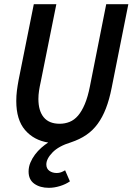

<svg xmlns="http://www.w3.org/2000/svg" viewBox="-20 -674 640 920"><path d="M214 226Q172 226 144.5 206.5Q117 187 117 148Q117 126 125.5 105.5Q134 85 147.5 67Q161 49 178 34Q195 19 211 9Q142 -2 100 -51Q58 -100 58 -190Q58 -216 61 -239.5Q64 -263 69 -290L142 -654H250L175 -281Q170 -259 167 -239Q164 -219 164 -200Q164 -143 189.5 -112Q215 -81 266 -81Q291 -81 313.5 -90Q336 -99 354 -120Q372 -141 386.5 -175.5Q401 -210 411 -261L489 -654H595L515 -253Q504 -197 487.5 -154.5Q471 -112 448 -80.5Q425 -49 393.5 -27.5Q362 -6 320 8Q261 26 231.5 56.5Q202 87 202 114Q202 134 216.5 144.5Q231 155 252 155Q263 155 272.5 151.5Q282 148 292 142L315 195Q295 209 267.5 217.5Q240 226 214 226Z"/></svg>

Font: Source Code Pro Semibold
Style: Italic
Weight: 600
Italic angle: -11°
Monospace: yes
Designer: Paul D. Hunt, Teo Tuominen
Foundry: Adobe Systems Incorporated
Version: Version 1.050;PS 1.000;hotconv 16.6.51;makeotf.lib2.5.65220